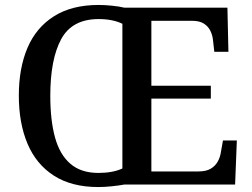

<svg xmlns="http://www.w3.org/2000/svg" viewBox="-20 -745 1016 775"><path d="M377 10Q269 10 197.5 -36Q126 -82 91 -165Q56 -248 56 -359Q56 -470 91 -552Q126 -634 198 -679.5Q270 -725 378 -725Q403 -725 432.5 -722Q462 -719 482 -714H898L902 -536H845L840 -581Q838 -603 829 -621Q820 -639 802.5 -650Q785 -661 756 -661H591V-399H831V-347H591V-53H781Q812 -53 830.5 -64Q849 -75 859 -93Q869 -111 872 -133L880 -178H936L929 0H481Q460 4 430.5 7Q401 10 377 10ZM377 -47Q406 -47 430.5 -51.5Q455 -56 474 -65V-649Q456 -658 432 -663Q408 -668 378 -668Q271 -668 227 -587Q183 -506 183 -358Q183 -260 202 -190.5Q221 -121 264 -84Q307 -47 377 -47Z"/></svg>

Font: Noto Serif Hebrew Medium
Style: Regular
Weight: 500
Version: Version 2.003